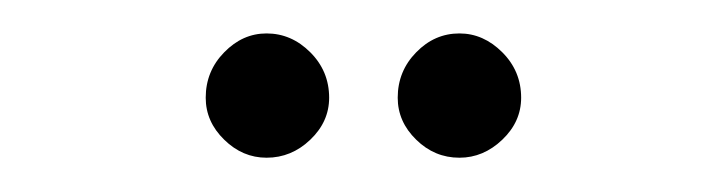

<svg xmlns="http://www.w3.org/2000/svg" viewBox="-20 -712 420 112"><path d="M248 -620Q233.5 -620 222.8 -630.5Q212 -641 212 -655Q212 -670.5 222.8 -681.5Q233.5 -692.5 248 -692.5Q262 -692.5 273 -681.5Q284 -670.5 284 -655Q284 -641 273 -630.5Q262 -620 248 -620ZM135.5 -620Q121.5 -620 110.8 -630.5Q100 -641 100 -655Q100 -670.5 110.8 -681.5Q121.5 -692.5 135.5 -692.5Q150 -692.5 161 -681.5Q172 -670.5 172 -655Q172 -641 161 -630.5Q150 -620 135.5 -620Z"/></svg>

Font: Imbue 100pt Light
Style: Regular
Weight: 300
Designer: Tyler Finck
Foundry: Etcetera Type Company
Version: Version 1.102; ttfautohint (v1.8.3)